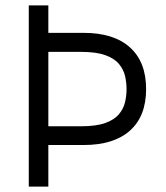

<svg xmlns="http://www.w3.org/2000/svg" viewBox="-20 -687 610 707"><path d="M86 0V-667H158V-566H288Q399 -566 458.5 -512.5Q518 -459 518 -359Q518 -259 458.5 -206Q399 -153 288 -153H158V0ZM158 -222H278Q334 -222 367.5 -234Q401 -246 418 -266.5Q435 -287 440.5 -311Q446 -335 446 -359Q446 -383 440.5 -407Q435 -431 418 -451.5Q401 -472 367.5 -484Q334 -496 278 -496H158Z"/></svg>

Font: Maven Pro VF Beta
Style: Regular
Weight: 400
Designer: Joe Prince
Foundry: Joe Prince
Version: Version 2.002